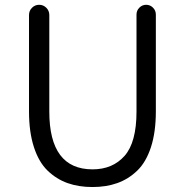

<svg xmlns="http://www.w3.org/2000/svg" viewBox="-20 -752 756 785"><path d="M98.6 -296.9V-690.4Q98.6 -708 110.8 -720.2Q123 -732.4 140.1 -732.4Q157.2 -732.4 169.4 -720.2Q181.6 -708 181.6 -690.4V-295.9Q181.6 -59.6 358.4 -59.6Q440.4 -59.6 489.3 -114.7Q538.1 -169.9 538.1 -295.9V-692.4Q538.1 -709 549.8 -720.7Q561.5 -732.4 577.6 -732.4Q593.8 -732.4 605.5 -720.7Q617.2 -709 617.2 -692.4V-296.9Q617.2 -211.9 597.2 -150.4Q577.1 -88.9 541 -54.2Q504.9 -19.5 459.5 -3.4Q414.1 12.7 357.9 12.7Q301.8 12.7 256.3 -3.4Q210.9 -19.5 174.8 -54.2Q138.7 -88.9 118.7 -150.4Q98.6 -211.9 98.6 -296.9Z"/></svg>

Font: Gen Jyuu Gothic Normal
Style: Regular
Weight: 300
Designer: [Source Han Sans]
Ryoko NISHIZUKA  (kana & ideographs); Paul D. Hunt (Latin, Greek & Cyrillic); Wenlong ZHANG  (bopomofo
Version: Version 1.002.20150607